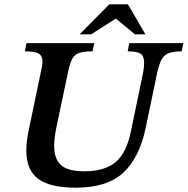

<svg xmlns="http://www.w3.org/2000/svg" viewBox="-20 -857 870 890"><path d="M332 13Q212 13 157 -28Q102 -69 102 -159Q102 -199 112 -248L171 -531Q177 -556 177 -571Q177 -599 158.5 -609Q140 -619 95 -619L103 -657H417L409 -619Q368 -619 346.5 -611.5Q325 -604 314.5 -583.5Q304 -563 296 -526L240 -260Q231 -212 231 -180Q231 -121 262.5 -92Q294 -63 372 -63Q466 -63 517 -106.5Q568 -150 588 -254L637 -490Q643 -515 645.5 -534Q648 -553 648 -567Q648 -598 631 -608.5Q614 -619 572 -619L579 -657H830L822 -619Q780 -619 758 -609Q736 -599 724.5 -572Q713 -545 703 -493L655 -263Q626 -125 551 -56Q476 13 332 13ZM403 -698H349L487 -837H573L654 -698H605L517 -771Z"/></svg>

Font: STIX Two Text SemiBold
Style: Italic
Weight: 600
Italic angle: -12°
Designer: Ross Mills, John Hudson & Paul Hanslow, Tiro Typeworks Ltd; with prior portions MicroPress Inc. and Coen Hoffman, Elsevi
Foundry: Tiro Typeworks Ltd
Version: Version 2.13 b171